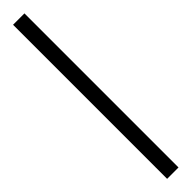

<svg xmlns="http://www.w3.org/2000/svg" viewBox="28 -132 411 411"><g transform="rotate(45 233.0 73.5)"><path d="M0 90.9V56.4H466.4V90.9Z"/></g></svg>

Font: Spartan
Style: Regular
Weight: 400
Designer: Matt Bailey, Mirko Velimirovic
Foundry: Matt Bailey
Version: Version 1.005